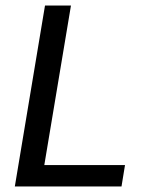

<svg xmlns="http://www.w3.org/2000/svg" viewBox="-20 -670 523 690"><path d="M33.3 0 141.7 -650H235L139.2 -76.7H429.2L416.7 0Z"/></svg>

Font: Familjen Grotesk GF
Style: Italic
Weight: 400
Designer: Anders Wikstroem, Jonas Baeckman, Matilda Gysing, Kristian Moeller
Foundry: Familjen STHML AB
Version: Version 2.000; Beta; Release 4; Build 6